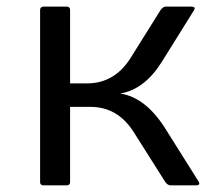

<svg xmlns="http://www.w3.org/2000/svg" viewBox="-20 -555 647 575"><path d="M100.1 -9.8C100.1 -3.3 103.4 0 109.9 0H180.2C186.7 0 189.9 -3.3 189.9 -9.8V-234.9H250C304.7 -235.2 348 -210.3 379.9 -160.2L475.1 -9.8C480 -3.3 485 0 490.2 0H566.9C577 0 579.4 -4.1 574.2 -12.2L475.1 -169.9C435.7 -232.4 390.6 -267.4 339.8 -274.9C388.7 -283 430.3 -314.8 464.8 -370.1L560.1 -522.9C565.6 -531.1 563.3 -535.2 553.2 -535.2H476.1C470.5 -534.8 465.5 -531.4 460.9 -524.9L370.1 -379.9C338.2 -330.1 294.9 -305.2 240.2 -305.2H189.9V-524.9C189.9 -531.7 186.7 -535.2 180.2 -535.2H109.9C103.4 -534.8 100.1 -531.4 100.1 -524.9Z"/></svg>

Font: Numans
Style: Regular
Weight: 400
Designer: Jovanny Lemonad
Foundry: Jovanny Lemonad
Version: Version 001.001